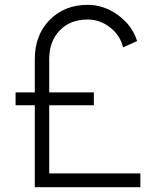

<svg xmlns="http://www.w3.org/2000/svg" viewBox="-20 -780 657 800"><path d="M185.1 -57.6H564.9V0H125V-341.3H44.9V-395H125V-533.7Q125 -633.3 186.5 -696.5Q248 -759.8 345.2 -759.8Q413.1 -759.8 471.9 -717Q530.8 -674.3 551.3 -608.9L492.7 -582.5Q481.4 -632.3 439 -665.5Q396.5 -698.7 345.2 -698.7Q272.9 -698.7 229 -653.3Q185.1 -607.9 185.1 -533.7V-395H371.1V-341.3H185.1Z"/></svg>

Font: Now
Style: Regular
Weight: 400
Designer: Alfredo Marco Pradil
Foundry: Alfredo Marco Pradil
Version: Version 1.002;PS 001.002;hotconv 1.0.88;makeotf.lib2.5.64775